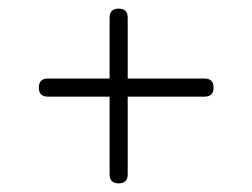

<svg xmlns="http://www.w3.org/2000/svg" viewBox="-20 -530 585 445"><path d="M91 -306Q70 -306 70 -327Q70 -348 91 -348H234V-489Q234 -510 255 -510Q276 -510 276 -489V-348H454Q475 -348 475 -327Q475 -306 454 -306H276V-126Q276 -105 255 -105Q234 -105 234 -126V-306Z"/></svg>

Font: Jura Light
Style: Regular
Weight: 300
Designer: Daniel Johnson, Alexei Vanyashin
Foundry: Daniel Johnson
Version: Version 5.103